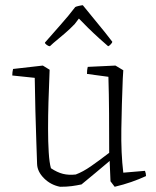

<svg xmlns="http://www.w3.org/2000/svg" viewBox="-20 -706 597 735"><path d="M210 9Q174 2 148.5 -23.5Q123 -49 122 -78Q121 -113 119 -166Q117 -219 115.5 -281.5Q114 -344 113 -408L27 -417Q27 -430 30 -442L144 -455L170 -439L169 -411Q167 -366 165.5 -314.5Q164 -263 164 -213Q164 -163 166.5 -123Q169 -83 175 -62Q199 -46 221 -40.5Q243 -35 270 -38Q297 -48 328 -69.5Q359 -91 398 -121Q398 -197 397.5 -272Q397 -347 395 -412L313 -423Q313 -429 313.5 -435.5Q314 -442 316 -450L422 -455L452 -437L450 -405Q446 -306 444.5 -212.5Q443 -119 452 -45L535 -52Q539 -42 539 -32Q513 -20 483 -9.5Q453 1 419 9L403 -12L400 -84V-90Q370 -65 344 -43Q318 -21 292 0Q273 4 254.5 6.5Q236 9 210 9ZM184 -541 171 -529Q166 -529 159 -534Q152 -539 152 -543Q178 -573 210.5 -609.5Q243 -646 268 -679Q271 -681 282 -683.5Q293 -686 297 -686L382 -582L410 -546Q410 -543 404 -536.5Q398 -530 394 -529Q381 -540 360 -559Q339 -578 317.5 -599Q296 -620 282 -635L266 -614Q249 -596 228 -578Q207 -560 184 -541Z"/></svg>

Font: Labrada Light
Style: Regular
Weight: 300
Designer: Mercedes Jáuregui
Foundry: Omnibus-Type Team
Version: Version 1.000; ttfautohint (v1.8.4.7-5d5b)